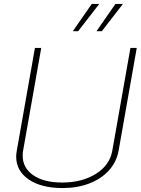

<svg xmlns="http://www.w3.org/2000/svg" viewBox="-20 -943 713 973"><path d="M62 -150Q62 -164 65 -179L157 -700H189L97 -179Q95 -170 95 -154Q95 -92 148.5 -55Q202 -18 295 -18Q396 -18 466 -62Q536 -106 549 -179L641 -700H673L581 -179Q571 -123 532.5 -80Q494 -37 433 -13.5Q372 10 297 10Q189 10 125.5 -33.5Q62 -77 62 -150ZM445 -923H483L376 -785H349ZM565 -923H603L496 -785H469Z"/></svg>

Font: KoHo ExtraLight
Style: Italic
Weight: 275
Italic angle: -10°
Version: Version 1.000; ttfautohint (v1.6)